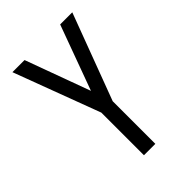

<svg xmlns="http://www.w3.org/2000/svg" viewBox="-215 -617 930 930"><g transform="rotate(-45 250.0 -152.5)"><path d="M211 215V-77L45 -520H128L250 -187L372 -520H455L289 -77V215Z"/></g></svg>

Font: Iosevka Algr
Style: Regular
Weight: 400
Monospace: yes
Designer: Belleve Invis
Foundry: Belleve Invis
Version: Version 26.0.2; ttfautohint (v1.8.3)